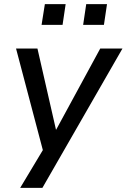

<svg xmlns="http://www.w3.org/2000/svg" viewBox="-20 -733 615 933"><path d="M78 180 201 -25 196 26 58 -497H162L252 -103H253L467 -497H575L186 180ZM384 -612 399 -713H500L485 -612ZM182 -612 198 -713H299L284 -612Z"/></svg>

Font: Nunito Sans 7pt Medium
Style: Italic
Weight: 500
Italic angle: -9°
Designer: Vernon Adams
Foundry: Vernon Adams
Version: Version 3.101;gftools[0.9.27]